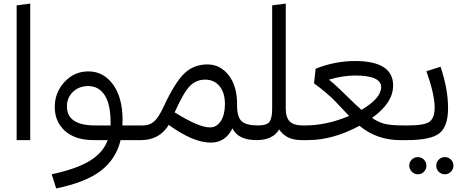

<svg xmlns="http://www.w3.org/2000/svg" viewBox="-20 -783 2581 1073"><path d="M149 0H73V-753L149 -763Z M778 -42 758 0H654Q629 105 544.5 170.5Q460 236 294 270L269 191Q409 161 483 115Q557 69 582 0H504Q400 0 343 -51.5Q286 -103 286 -185Q286 -266 340.5 -325Q395 -384 474 -384Q558 -384 611.5 -311Q665 -238 665 -112Q665 -92 664 -82H766ZM511 -82H598V-99Q598 -200 565 -251Q532 -302 473 -302Q421 -302 387.5 -269.5Q354 -237 354 -189Q354 -82 511 -82Z M1422 -82 1434 -43 1414 0Q1310 0 1279 -66Q1240 14 1158 14Q1060 14 923 -85Q871 0 768 0H758L738 -41L765 -82H781Q816 -82 841.5 -104.5Q867 -127 896 -190Q958 -323 1010.5 -373Q1063 -423 1139 -423Q1211 -423 1258 -362.5Q1305 -302 1305 -201V-192Q1305 -129 1330.5 -105.5Q1356 -82 1422 -82ZM1153 -71Q1191 -71 1214 -106.5Q1237 -142 1237 -201Q1237 -266 1206.5 -302Q1176 -338 1126 -338Q1077 -338 1041.5 -302.5Q1006 -267 956 -155Q1091 -71 1153 -71Z M1671 -82 1684 -41 1664 0Q1579 0 1540 -60Q1505 0 1414 0L1394 -41L1421 -82Q1473 -82 1487 -103.5Q1501 -125 1501 -176V-753L1577 -763V-176Q1577 -127 1599 -104.5Q1621 -82 1671 -82Z M2262 -82 2274 -41 2254 0H2216Q2086 0 1989 -80Q1840 0 1701 0H1664L1644 -41L1671 -82H1686Q1805 -82 1931 -135Q1923 -143 1893.5 -174.5Q1864 -206 1849 -221.5Q1834 -237 1802 -264.5Q1770 -292 1735 -317L1744 -399Q1852 -442 1964 -442Q2177 -442 2177 -305Q2177 -208 2059 -124Q2096 -99 2132 -90.5Q2168 -82 2234 -82ZM1818 -338Q1854 -310 1913 -251.5Q1972 -193 2000 -169Q2110 -234 2110 -296Q2110 -361 1964 -361Q1898 -361 1818 -338Z M2261 -82Q2352 -82 2380.5 -103Q2409 -124 2409 -183Q2409 -255 2363 -385L2442 -410Q2484 -286 2484 -179Q2484 -76 2435.5 -38Q2387 0 2254 0L2234 -41ZM2315 191Q2296 191 2281.5 176.5Q2267 162 2267 143Q2267 123 2281 109Q2295 95 2315 95Q2335 95 2349 109Q2363 123 2363 143Q2363 163 2349 177Q2335 191 2315 191ZM2514 143Q2514 162 2500 176.5Q2486 191 2466 191Q2446 191 2432 177Q2418 163 2418 143Q2418 123 2432 109Q2446 95 2466 95Q2486 95 2500 109Q2514 123 2514 143Z"/></svg>

Font: FiraGO Book
Style: Regular
Weight: 350
Designer: bBox Type
Foundry: bBox Type GmbH
Version: Version 1.001;PS 001.001;hotconv 1.0.88;makeotf.lib2.5.64775